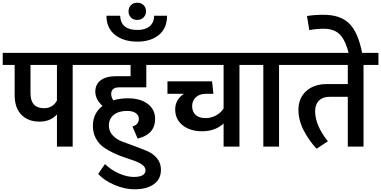

<svg xmlns="http://www.w3.org/2000/svg" viewBox="-40 -1081 2811 1416"><path d="M606 -691V-602H496V0H380V-237Q332 -184 252 -184Q167 -184 117.5 -235Q68 -286 68 -380V-602H-20V-691ZM285 -283Q348 -283 380 -339V-602H185V-393Q185 -283 285 -283Z M841 -437Q780 -437 780 -387Q780 -365 796 -341Q844 -356 903 -356Q996 -356 1050 -314.5Q1104 -273 1104 -204Q1104 -90 975 -59L937 -148Q984 -163 984 -205Q984 -231 961 -247Q938 -263 897 -263Q835 -263 799 -234Q763 -205 763 -155Q763 -113 791.5 -82.5Q820 -52 862.5 -36.5Q905 -21 955 -2.5Q1005 16 1047.5 34Q1090 52 1118.5 87Q1147 122 1147 171Q1147 240 1094.5 277.5Q1042 315 952 315Q881 315 806 283.5Q731 252 684 202L734 129Q781 174 839 199Q897 224 946 224Q1033 224 1033 174Q1033 153 1011.5 136Q990 119 956 106.5Q922 94 880.5 80.5Q839 67 797.5 47.5Q756 28 722 3.5Q688 -21 666.5 -61.5Q645 -102 645 -153Q645 -245 716 -300Q663 -348 663 -405Q663 -459 702.5 -489Q742 -519 817 -519H923V-602H569V-691H1190V-602H1039V-437Z M908 -998Q908 -1025 925.5 -1043Q943 -1061 972 -1061Q1001 -1061 1019 -1043Q1037 -1025 1037 -998Q1037 -971 1019 -952.5Q1001 -934 972 -934Q943 -934 925.5 -952Q908 -970 908 -998ZM973 -774Q871 -774 808 -824Q745 -874 745 -965H846Q851 -860 973 -860Q1031 -860 1063.5 -887Q1096 -914 1097 -965H1192Q1192 -873 1132 -823.5Q1072 -774 973 -774Z M1835 -691V-602H1726V0H1609V-170Q1547 -113 1450 -113Q1362 -113 1307 -157Q1252 -201 1252 -274Q1252 -346 1316 -389H1195V-481H1524L1534 -389H1475Q1429 -388 1403 -362.5Q1377 -337 1377 -298Q1377 -257 1403 -233.5Q1429 -210 1475 -210Q1516 -210 1552 -229Q1588 -248 1609 -281V-602H1146V-691Z M2128 -691V-602H2018V0H1902V-602H1795V-691Z M2751 -691V-602H2641V0H2525V-367H2390Q2340 -367 2312 -339Q2284 -311 2284 -261Q2284 -157 2378 -39L2295 16Q2241 -41 2201 -117Q2161 -193 2161 -271Q2161 -357 2218 -409Q2275 -461 2371 -461H2525V-602H2088V-691Z M2536 -672Q2510 -781 2468 -825Q2426 -869 2347 -869Q2295 -869 2241 -859L2224 -963Q2278 -972 2347 -972Q2472 -972 2537.5 -905.5Q2603 -839 2632 -684Z"/></svg>

Font: FiraGO Medium
Style: Regular
Weight: 500
Designer: bBox Type
Foundry: bBox Type GmbH
Version: Version 1.001;PS 001.001;hotconv 1.0.88;makeotf.lib2.5.64775